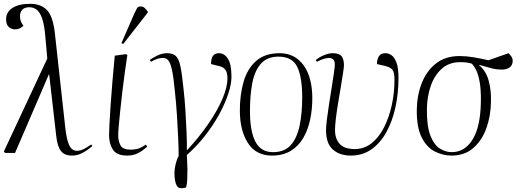

<svg xmlns="http://www.w3.org/2000/svg" viewBox="-25 -802 2741 1007"><path d="M353 14Q313 14 294.5 -10Q276 -34 270 -88L233 -411H231L54 0H2L-5 -7L223 -495L213 -607Q208 -671 196 -705Q184 -739 167 -751.5Q150 -764 129 -764Q104 -764 92 -751Q80 -738 80 -718Q80 -704 82.5 -696Q85 -688 90 -679L98 -666Q93 -662 82 -655Q71 -648 53 -648Q37 -648 22 -659.5Q7 -671 7 -702Q7 -738 40 -760Q73 -782 134 -782Q189 -782 221 -749.5Q253 -717 263 -626L318 -127Q324 -78 333 -53Q342 -28 353.5 -19.5Q365 -11 378 -11Q396 -11 415 -20.5Q434 -30 453 -44L460 -36Q435 -15 408.5 -0.5Q382 14 353 14Z M642 14Q587 14 567 -17.5Q547 -49 547 -93Q547 -110 549 -150.5Q551 -191 555 -248.5Q559 -306 564.5 -373Q570 -440 577 -510L635 -518L643 -514Q637 -474 630 -425Q623 -376 617 -324Q611 -272 606 -225.5Q601 -179 598 -144Q595 -109 595 -93Q595 -62 607 -39.5Q619 -17 661 -17Q679 -17 696.5 -21.5Q714 -26 740 -44L747 -33Q723 -11 698.5 1.5Q674 14 642 14ZM621 -571 612 -576 680 -732Q689 -751 694 -759.5Q699 -768 714 -768Q725 -768 733 -761Q741 -754 750 -741V-736Z M925 185Q905 185 897.5 161.5Q890 138 890 107Q890 83 896.5 57.5Q903 32 912 16Q912 -25 909.5 -80Q907 -135 903 -198Q899 -261 892 -325Q885 -398 877 -435Q869 -472 858 -485Q847 -498 831 -498Q812 -498 796.5 -492Q781 -486 767 -478L761 -487Q772 -497 798.5 -510Q825 -523 850 -523Q881 -523 897 -508.5Q913 -494 921.5 -453Q930 -412 938 -332Q944 -280 947.5 -221Q951 -162 953.5 -107.5Q956 -53 955 -13Q1020 -83 1068 -153Q1116 -223 1142 -284.5Q1168 -346 1168 -391Q1168 -421 1157.5 -435.5Q1147 -450 1126 -455L1082 -466Q1081 -523 1123 -523Q1152 -523 1170.5 -494Q1189 -465 1189 -399Q1189 -362 1172.5 -311Q1156 -260 1125 -203Q1094 -146 1051 -91Q1008 -36 955 11Q956 36 957 55Q958 74 958 86Q958 117 957 140Q956 163 951 181Q941 184 934.5 184.5Q928 185 925 185Z M1401 14Q1318 14 1275.5 -51.5Q1233 -117 1233 -223Q1233 -305 1252.5 -373Q1272 -441 1318 -482Q1364 -523 1442 -523Q1521 -523 1567 -460Q1613 -397 1613 -286Q1613 -228 1601.5 -174Q1590 -120 1565 -77.5Q1540 -35 1499.5 -10.5Q1459 14 1401 14ZM1407 -4Q1467 -4 1500 -41Q1533 -78 1546.5 -143.5Q1560 -209 1560 -293Q1560 -397 1534 -451Q1508 -505 1436 -505Q1377 -505 1344 -468.5Q1311 -432 1298.5 -367.5Q1286 -303 1286 -220Q1286 -114 1314.5 -59Q1343 -4 1407 -4Z M1815 14Q1757 14 1721 -17.5Q1685 -49 1685 -119Q1685 -138 1689.5 -175Q1694 -212 1701 -257Q1708 -302 1715 -345Q1722 -388 1726.5 -420.5Q1731 -453 1731 -463Q1731 -483 1722.5 -490.5Q1714 -498 1700 -498Q1687 -498 1670.5 -492.5Q1654 -487 1637 -478L1631 -487Q1652 -504 1676.5 -513.5Q1701 -523 1719 -523Q1755 -523 1767 -506.5Q1779 -490 1779 -460Q1779 -451 1774.5 -421Q1770 -391 1763 -349Q1756 -307 1748.5 -262.5Q1741 -218 1736.5 -180Q1732 -142 1732 -119Q1732 -76 1755.5 -48.5Q1779 -21 1834 -20Q1885 -20 1924 -51Q1963 -82 1989.5 -134.5Q2016 -187 2030 -251.5Q2044 -316 2044 -383Q2044 -421 2034 -435Q2024 -449 1995 -456L1952 -466Q1952 -490 1962 -506.5Q1972 -523 1997 -523Q2012 -523 2027.5 -513Q2043 -503 2054 -475Q2065 -447 2065 -393Q2065 -313 2049 -239.5Q2033 -166 2001.5 -109Q1970 -52 1923.5 -19Q1877 14 1815 14Z M2343 14Q2298 14 2255.5 -7.5Q2213 -29 2186.5 -81.5Q2160 -134 2161 -226Q2162 -302 2187 -366Q2212 -430 2261.5 -469Q2311 -508 2385 -508Q2421 -508 2456.5 -502Q2492 -496 2537 -486L2642 -523Q2652 -513 2658 -504Q2664 -495 2664 -481Q2663 -459 2647 -448Q2631 -437 2607 -437Q2580 -437 2556 -443Q2532 -449 2488 -462V-460Q2525 -429 2538.5 -377Q2552 -325 2550 -269Q2549 -193 2525.5 -128.5Q2502 -64 2456.5 -25Q2411 14 2343 14ZM2344 -4Q2413 -4 2454 -71Q2495 -138 2497 -266Q2498 -296 2495.5 -333Q2493 -370 2483 -406Q2473 -442 2450 -468Q2433 -473 2420 -474.5Q2407 -476 2388 -476Q2331 -476 2292.5 -442Q2254 -408 2234.5 -352Q2215 -296 2214 -231Q2213 -140 2232.5 -90.5Q2252 -41 2282.5 -22.5Q2313 -4 2344 -4Z"/></svg>

Font: Display Extralight
Style: Italic
Weight: 200
Italic angle: -2°
Designer: Latin by Veronika Burian and Jose Scaglione. Greek by Irene Vlachou. Cyrillic by Vera Evstafieva
Foundry: TypeTogether
Version: Version 3.002